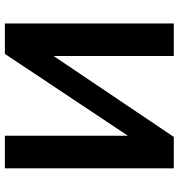

<svg xmlns="http://www.w3.org/2000/svg" viewBox="8 -758 750 807"><g transform="rotate(-90 383.5 -355.0)"><path d="M79 0V-710H216V-193L560 -710H688V0H551V-505L211 0Z"/></g></svg>

Font: Raleway-v4020
Style: Bold
Weight: 700
Designer: Matt McInerney, Pablo Impallari, Rodrigo Fuenzalida
Foundry: Matt McInerney, Pablo Impallari, Rodrigo Fuenzalida
Version: Version 4.020;PS 004.020;hotconv 1.0.88;makeotf.lib2.5.64775